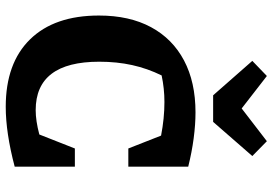

<svg xmlns="http://www.w3.org/2000/svg" viewBox="-164 -798 973 686"><g transform="rotate(90 323.0 -455.5)"><path d="M362 11Q206 11 121 -76Q36 -163 36 -322Q36 -431 77.5 -508Q119 -585 196.5 -626Q274 -667 382 -667Q425 -667 474.5 -660.5Q524 -654 576 -641V-427H511L465 -544Q403 -556 345 -556Q297 -556 250 -546Q225 -495 213 -440.5Q201 -386 201 -323Q201 -96 374 -96Q412 -96 461 -109L511 -236H576V-21Q455 11 362 11ZM321 -730 198 -870 252 -922 368 -832 485 -922 538 -870 416 -730Z"/></g></svg>

Font: Piazzolla
Style: Bold
Weight: 700
Designer: Juan Pablo del Peral
Foundry: Huerta Tipografica
Version: Version 1.330